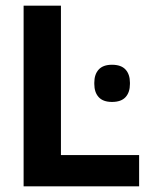

<svg xmlns="http://www.w3.org/2000/svg" viewBox="-20 -659 536 679"><path d="M195.5 0H63.5V-639H195.5ZM137.5 -110.5H472V0H137.5ZM376 -298.5Q344.5 -298.5 329 -315.5Q313.5 -332.5 313.5 -362V-366.5Q313.5 -396 329 -413Q344.5 -430 376 -430Q408.5 -430 424 -413Q439.5 -396 439.5 -366.5V-362Q439.5 -332.5 424 -315.5Q408.5 -298.5 376 -298.5Z"/></svg>

Font: Anek Latin Medium SemiBold
Style: Regular
Weight: 600
Version: Version 1.003